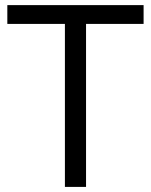

<svg xmlns="http://www.w3.org/2000/svg" viewBox="-20 -734 593 754"><path d="M317.9 0H234.9V-640.1H8.8V-713.9H543.9V-640.1H317.9Z"/></svg>

Font: f0_46894 
Style: Regular
Weight: 400
Foundry: Ascender Corporation
Version: Version 1.10